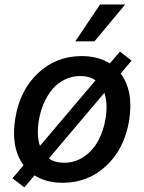

<svg xmlns="http://www.w3.org/2000/svg" viewBox="-20 -802 642 854"><path d="M88.4 31.6 35.5 -8.9 84.9 -67.1Q27 -145.6 47.9 -274.9Q68.2 -400.6 149 -476.6Q229.8 -552.6 343.4 -552.6Q416.2 -552.6 468.4 -519.9L513.5 -572.8L565.3 -532.3L516.7 -474.8Q575.3 -397 554.3 -265.6Q533.7 -140.6 452.9 -64.8Q372.2 11 258.9 11Q185.7 11 133.5 -22ZM264.9 -78.1Q314.3 -78.1 353.9 -105.5Q393.5 -132.8 417.1 -176.5Q440.7 -220.2 449.6 -274.9Q460.2 -341.6 444.2 -389.2L197.4 -97.3Q224.4 -78.1 264.9 -78.1ZM157.7 -153.1 404.8 -444.6Q377.8 -463.8 337.4 -463.8Q300.1 -463.8 267.9 -448Q235.8 -432.2 212.9 -404.8Q190 -377.5 174.7 -342.2Q159.4 -306.8 152.7 -266Q142 -199.6 157.7 -153.1ZM315 -618.3 425.1 -782H536.9L400.2 -618.3Z"/></svg>

Font: Karasuma Gothic
Style: Medium Italic
Weight: 500
Italic angle: 9.39998°
Designer: Rasmus Andersson / Ryoko Nishizuka
Foundry: Genbu
Version: Version 1.00